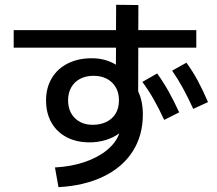

<svg xmlns="http://www.w3.org/2000/svg" viewBox="-20 -770 904 800"><path d="M477.1 -214.4Q453.1 -196.8 421.1 -186.8Q389.2 -176.8 353.5 -176.8Q298.8 -176.8 257.8 -198.2Q216.8 -219.7 194.3 -259.3Q171.9 -298.8 171.9 -351.6Q171.9 -404.3 195.6 -444.1Q219.2 -483.9 262.5 -505.6Q305.7 -527.3 362.3 -527.3Q418.9 -527.3 462.9 -500.5L463.4 -571.3H37.1V-644.5H463.4L463.9 -750L556.6 -749L556.2 -644.5H797.9V-571.3H556.2L555.7 -389.2Q575.2 -348.6 575.2 -293Q575.2 -205.6 533 -139.4Q490.7 -73.2 411.4 -34.7Q332 3.9 223.6 9.8L209 -72.3Q275.4 -75.7 331.3 -94.5Q387.2 -113.3 425.3 -144.3Q463.4 -175.3 477.1 -214.4ZM475.6 -351.6Q475.6 -398.4 446.5 -426.3Q417.5 -454.1 369.1 -454.1Q337.9 -454.1 314 -441.7Q290 -429.2 276.9 -406Q263.7 -382.8 263.7 -352.5Q263.7 -306.2 291.7 -278.1Q319.8 -250 367.2 -250Q397.5 -250 422.1 -261.5Q446.8 -272.9 461.2 -295.9Q475.6 -318.8 475.6 -351.6ZM697.3 -475.6 756.8 -508.8Q782.7 -473.1 803.5 -434.8Q824.2 -396.5 846.7 -344.7L785.2 -316.4Q762.2 -366.2 741.7 -403.6Q721.2 -440.9 697.3 -475.6ZM573.2 -428.7 634.8 -463.9Q660.6 -428.2 682.4 -389.4Q704.1 -350.6 726.6 -301.8L664.1 -270.5Q641.6 -318.8 620.4 -356.2Q599.1 -393.6 573.2 -428.7Z"/></svg>

Font: Pretendard GOV Medium
Style: Regular
Weight: 500
Designer: Base glyphs from Inter by Rasmus Andersson; Hangeul glyphs from Noto Sans CJK(Source Han Sans) by Jang Soo-young and Kan
Foundry: Kil Hyung-jin
Version: Version 1.309